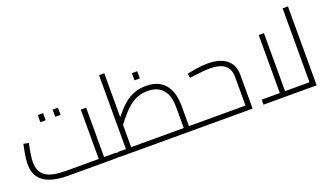

<svg xmlns="http://www.w3.org/2000/svg" viewBox="-68 -1193 2845 1660"><g transform="rotate(-20 1354.5 -363.0)"><path d="M683 0V-46H786V0ZM337 0Q238 0 172 -23Q106 -46 73 -93Q40 -140 40 -213Q40 -236 43.5 -265Q47 -294 52 -320.5Q57 -347 61 -366.5Q65 -386 66 -392L113 -383Q110 -365 104 -336Q98 -307 93.5 -274.5Q89 -242 89 -213Q89 -170 103 -138Q117 -106 146.5 -85.5Q176 -65 223.5 -55.5Q271 -46 337 -46H634V-500H683V0ZM786 0V-46Q792 -46 796 -44Q800 -42 802 -39Q804 -36 805 -32Q806 -28 806 -23Q806 -18 805 -13.5Q804 -9 802 -6Q800 -3 796 -1.5Q792 0 786 0ZM268 -517V-583H317V-517ZM405 -517V-583H454V-517Z M1444 0V-46H1546V0ZM817 0V-46H1455L1416 -9V-241Q1416 -310 1395 -357.5Q1374 -405 1333 -429.5Q1292 -454 1230 -454Q1187 -454 1151 -442.5Q1115 -431 1084.5 -410.5Q1054 -390 1027.5 -363.5Q1001 -337 976.5 -307.5Q952 -278 929 -248L902 -285Q933 -324 965 -362Q997 -400 1035 -431Q1073 -462 1121 -481Q1169 -500 1231 -500Q1302 -500 1347.5 -476Q1393 -452 1418.5 -412.5Q1444 -373 1454 -328Q1464 -283 1464 -241V0ZM884 -46V-726H932V-46ZM817 0Q810 0 806 -1.5Q802 -3 800 -6Q798 -9 797.5 -13.5Q797 -18 797 -23Q797 -30 798.5 -34.5Q800 -39 804 -42.5Q808 -46 817 -46ZM1546 0V-46Q1553 -46 1557 -44Q1561 -42 1563 -39Q1565 -36 1565.5 -32Q1566 -28 1566 -23Q1566 -18 1565.5 -13.5Q1565 -9 1563 -6Q1561 -3 1557 -1.5Q1553 0 1546 0ZM1157 -579V-645H1206V-579Z M1546 0V-46H2002L1984 -30V-311Q1984 -382 1939 -417.5Q1894 -453 1802 -453Q1772 -453 1726 -448.5Q1680 -444 1615 -435L1609 -475Q1649 -484 1700 -492Q1751 -500 1800 -500Q1874 -500 1926 -478.5Q1978 -457 2005.5 -415Q2033 -373 2033 -311V0ZM1546 0Q1539 0 1535 -1.5Q1531 -3 1529 -6Q1527 -9 1526.5 -13.5Q1526 -18 1526 -23Q1526 -30 1527.5 -34.5Q1529 -39 1533 -42.5Q1537 -46 1546 -46Z M2133 0V-46H2604L2573 -15V-726H2622V0ZM2300 -46V-580H2348V-46Z"/></g></svg>

Font: Cairo Play Light
Style: Regular
Weight: 300
Version: Version 3.119